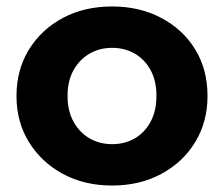

<svg xmlns="http://www.w3.org/2000/svg" viewBox="-20 -566 694 594"><path d="M327 8Q241 8 174.5 -28Q108 -64 69.5 -126.5Q31 -189 31 -269Q31 -350 69.5 -412.5Q108 -475 174.5 -510.5Q241 -546 327 -546Q412 -546 479 -510.5Q546 -475 584 -413Q622 -351 622 -269Q622 -189 584 -126.5Q546 -64 479 -28Q412 8 327 8ZM327 -120Q366 -120 397 -138Q428 -156 446 -189.5Q464 -223 464 -269Q464 -316 446 -349Q428 -382 397 -400Q366 -418 327 -418Q288 -418 257 -400Q226 -382 207.5 -349Q189 -316 189 -269Q189 -223 207.5 -189.5Q226 -156 257 -138Q288 -120 327 -120Z"/></svg>

Font: MOST Montserrat
Style: Bold
Weight: 700
Designer: Julieta Ulanovsky
Foundry: Julieta Ulanovsky
Version: Version 8.000;March 11, 2024;FontCreator 15.0.0.2926 64-bit